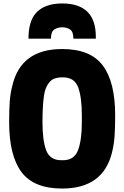

<svg xmlns="http://www.w3.org/2000/svg" viewBox="-20 -1078 720 1112"><path d="M535 -854H405Q405 -895 385.5 -907.5Q366 -920 340 -920Q315 -920 295 -907.5Q275 -895 275 -854H145Q145 -952 186 -1000Q236 -1058 340 -1058Q535 -1058 535 -865ZM340 14Q176 14 104.5 -81.5Q33 -177 33 -370Q33 -443 36.5 -491Q40 -539 52 -584Q102 -794 340 -794Q504 -794 575.5 -698.5Q647 -603 647 -410Q647 -337 643.5 -289Q640 -241 629 -196Q578 14 340 14ZM345 -150Q410 -150 432 -208.5Q454 -267 454 -370V-410Q454 -515 432.5 -572.5Q411 -630 345 -630Q300 -630 280 -615Q244 -586 235 -525.5Q226 -465 226 -370Q226 -265 247.5 -207.5Q269 -150 335 -150Z"/></svg>

Font: Tanohe Sans ExtraBold
Style: Regular
Weight: 800
Designer: Village Type and Design LLC & Cristiano Sobral
Foundry: Cooper Hewitt Smithsonian Design Museum
Version: Version 1.00;September 29, 2021;FontCreator 13.0.0.2655 64-b